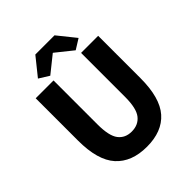

<svg xmlns="http://www.w3.org/2000/svg" viewBox="-223 -942 1089 1089"><g transform="rotate(-45 321.0 -398.0)"><path d="M322 11Q200 11 135 -61Q70 -133 70 -291V-630H213V-277Q213 -185 241.5 -148Q270 -111 322 -111Q375 -111 404.5 -148Q434 -185 434 -277V-630H571V-291Q571 -133 507.5 -61Q444 11 322 11ZM158 -700 244 -807H398L484 -700L423 -662L322 -743H320L219 -662Z"/></g></svg>

Font: Narnoor ExtraBold
Style: Regular
Weight: 800
Designer: S. Sridhar Murthy
Foundry: SIL International
Version: Version 3.000